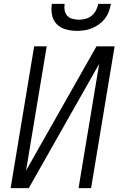

<svg xmlns="http://www.w3.org/2000/svg" viewBox="-20 -975 640 995"><path d="M35 0 157 -735H222L115 -91L480 -735H574L452 0H387L494 -644L129 0ZM379 -815Q350 -815 322 -822.5Q294 -830 274.5 -849.5Q255 -869 249.5 -897.5Q244 -926 249 -955H315Q312 -938 315 -921.5Q318 -905 328.5 -893.5Q339 -882 355 -877.5Q371 -873 388 -873Q406 -873 423.5 -877.5Q441 -882 455 -893.5Q469 -905 477.5 -921.5Q486 -938 489 -955H555Q551 -935 544 -915.5Q537 -896 524.5 -879.5Q512 -863 494.5 -850Q477 -837 457.5 -829Q438 -821 418 -818Q398 -815 379 -815Z"/></svg>

Font: Iosevka Curly LtExObl
Style: Regular
Weight: 300
Width: 7
Italic angle: -9°
Monospace: yes
Designer: Belleve Invis
Foundry: Belleve Invis
Version: Version 11.1.0; ttfautohint (v1.8.3)